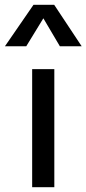

<svg xmlns="http://www.w3.org/2000/svg" viewBox="-54 -777 358 797"><path d="M79.5 0V-490H171.5V0ZM-33.5 -585 85 -757H171L285 -585H194.5L126 -701L55 -585Z"/></svg>

Font: Geologica Cursive Light
Style: Regular
Weight: 300
Designer: Sindre Bremnes, Frode Helland
Foundry: Monokrom Skriftforlag AS
Version: Version 1.010;gftools[0.9.28]